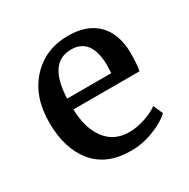

<svg xmlns="http://www.w3.org/2000/svg" viewBox="-108 -522 620 629"><g transform="rotate(-30 202.0 -207.0)"><path d="M217 8Q125 8 77.5 -50Q30 -108 30 -206Q30 -304 84.5 -363Q139 -422 225 -422Q295 -422 334 -384Q373 -346 375 -275Q375 -226 370 -204H120Q122 -131 154 -89.5Q186 -48 242 -48Q271 -48 302.5 -58.5Q334 -69 352 -83L368 -47Q347 -26 304 -9Q261 8 217 8ZM211 -378Q125 -378 120 -245H287Q287 -250 287.5 -261Q288 -272 288 -277Q286 -378 211 -378Z"/></g></svg>

Font: Aikya Medium
Style: Regular
Weight: 500
Designer: Neelakash Kshetrimayum (Latin subset based on Merriweather by Eben Sorkin)
Foundry: Brand New Type
Version: Version 1.00 b005